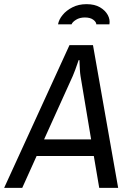

<svg xmlns="http://www.w3.org/2000/svg" viewBox="-57 -903 624 923"><path d="M-37 0 277 -686H390L511 0H420L394 -153H119L50 0ZM155 -233H381L330 -538Q328 -550 327 -568Q326 -586 325.5 -600Q325 -614 325 -614H321Q321 -614 316 -599.5Q311 -585 304.5 -567Q298 -549 293 -538ZM222 -786Q226 -809 244 -831Q262 -853 291.5 -868Q321 -883 359 -883Q398 -883 423.5 -868Q449 -853 461 -831Q473 -809 469 -786H406Q406 -797 391.5 -808Q377 -819 351 -819Q326 -819 308.5 -808Q291 -797 287 -786Z"/></svg>

Font: Archivo Narrow
Style: Italic
Weight: 400
Italic angle: -8°
Designer: Hector Gatti
Foundry: Omnibus-Type
Version: Version 3.002